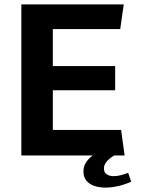

<svg xmlns="http://www.w3.org/2000/svg" viewBox="-20 -706 640 872"><path d="M77 0V-686H542L526 -574H220V-406H503V-296H220V-116H530L546 0ZM459 146Q430 146 407.5 138Q385 130 372 114Q359 98 359 73Q359 48 372.5 29Q386 10 402 0H499Q481 10 466.5 25.5Q452 41 452 59Q452 77 464.5 85.5Q477 94 495 94Q513 94 529.5 89.5Q546 85 562 79L576 119Q548 132 517 139Q486 146 459 146Z"/></svg>

Font: Chivo Mono SemiBold
Style: Regular
Weight: 600
Monospace: yes
Designer: Hector Gatti
Foundry: Omnibus-Type
Version: Version 1.008